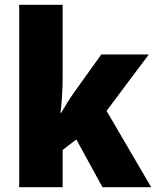

<svg xmlns="http://www.w3.org/2000/svg" viewBox="-20 -780 650 800"><path d="M241 -460V-760H60V0H241V-155L298 -199L407 0H610L424 -318L600 -553H402L288 -394C272 -372 250 -336 235 -310H232C238 -356 241 -413 241 -460Z"/></svg>

Font: Noto Sans Arabic UI SmCn Bk
Style: Regular
Weight: 900
Width: 4
Designer: Monotype Design Team, Nadine Chahine and Nizar Qandah
Foundry: Monotype Imaging Inc.
Version: Version 2.010